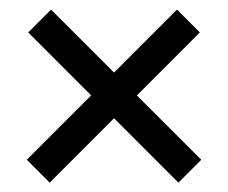

<svg xmlns="http://www.w3.org/2000/svg" viewBox="-20 -481 478 402"><path d="M401.4 -146.5 353.5 -98.6 218.8 -233.4 84 -98.6 36.1 -146.5 170.9 -281.2 39.1 -413.1 86.9 -460.9 218.8 -329.1 350.6 -460.9 398.4 -413.1 266.6 -281.2Z"/></svg>

Font: Sudo Light
Style: Regular
Weight: 300
Monospace: yes
Designer: Jens Kutilek
Foundry: Jens Kutilek
Version: Version 0.040